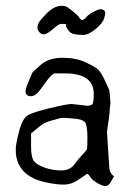

<svg xmlns="http://www.w3.org/2000/svg" viewBox="-20 -624 435 649"><path d="M335.9 -579.1Q335.9 -575.2 331.5 -560.5Q327.1 -545.9 303.7 -526.4Q279.3 -505.9 261.7 -505.9Q244.1 -505.9 230.5 -508.8Q216.8 -511.7 210 -523.4Q201.2 -535.2 203.1 -539.1Q205.1 -543 197.3 -543Q197.3 -543 185.5 -543Q178.7 -543 159.7 -526.4Q140.6 -509.8 130.4 -508.3Q120.1 -506.8 113.3 -515.1Q106.4 -523.4 106.4 -529.3Q106.4 -535.2 109.4 -543.9Q112.3 -552.7 137.7 -578.6Q163.1 -604.5 189.5 -604.5Q194.3 -604.5 200.7 -603Q207 -601.6 225.1 -586.9Q243.2 -572.3 247.6 -564.9Q252 -557.6 257.3 -556.6Q262.7 -555.7 271.5 -565.9Q280.3 -576.2 298.8 -585.4Q317.4 -594.7 322.3 -592.8Q335.9 -590.8 335.9 -579.1ZM296.9 -306.6Q296.9 -376 199.2 -376Q199.2 -376 167 -376Q155.3 -376 134.3 -345.7Q113.3 -315.4 104 -307.1Q94.7 -298.8 83 -298.8Q73.2 -298.8 68.4 -306.6Q66.4 -309.6 66.4 -314.5Q66.4 -322.3 70.3 -333Q86.9 -374 88.9 -377.9Q89.8 -379.9 117.2 -404.3Q144.5 -428.7 190.9 -428.7Q237.3 -428.7 270 -413.1Q302.7 -397.5 312 -388.7Q321.3 -379.9 334.5 -352.1Q347.7 -324.2 348.6 -321.3Q349.6 -318.4 351.6 -300.8Q353.5 -277.3 353.5 -273.4Q352.5 -268.6 351.6 -263.7Q351.6 -247.1 346.7 -213.9Q341.8 -183.6 341.8 -177.7Q341.8 -176.8 341.8 -175.8L349.6 -54.7Q350.6 -42 361.3 -31.2L365.2 -28.3L355.5 -10.7Q347.7 4.9 336.9 4.9Q336.9 4.9 335.9 4.9Q326.2 4.9 308.6 -5.4Q291 -15.6 284.2 -27.3Q279.3 -35.2 275.4 -36.1Q271.5 -35.2 269.5 -33.2Q261.7 -27.3 240.7 -13.7Q219.7 0 195.3 0Q170.9 0 133.8 -7.8Q48.8 -26.4 35.2 -93.8Q33.2 -104.5 33.2 -120.1Q33.2 -135.7 44.4 -179.7Q55.7 -223.6 74.2 -234.4Q92.8 -245.1 149.9 -258.8Q207 -272.5 222.7 -272.5L274.4 -266.6Q286.1 -266.6 291.5 -271Q296.9 -275.4 296.9 -306.6ZM107.4 -191.4 85 -172.9V-129.9Q85 -92.8 94.2 -80.1Q103.5 -67.4 130.4 -57.6Q157.2 -47.9 187 -47.9Q216.8 -47.9 231.9 -68.8Q247.1 -89.8 260.3 -103Q273.4 -116.2 274.4 -122.6Q275.4 -128.9 275.4 -160.6Q275.4 -192.4 270 -206.1Q264.6 -219.7 234.9 -222.7Q205.1 -225.6 195.3 -225.6Q185.5 -225.6 180.2 -223.6Q174.8 -221.7 151.4 -215.8Q127.9 -210 107.4 -191.4Z"/></svg>

Font: Drukaatie burti
Style: Light
Weight: 300
Version: Version 0.14